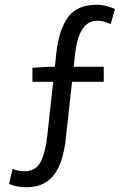

<svg xmlns="http://www.w3.org/2000/svg" viewBox="-20 -688 537 805"><path d="M91 97Q68 97 49 93Q30 89 18 82L33 20Q56 30 83 30Q130 30 150.5 -9.5Q171 -49 179 -126L203 -345H116V-404L185 -408H210L216 -464Q227 -564 265.5 -616Q304 -668 384 -668Q406 -668 427 -662.5Q448 -657 462 -650L444 -587Q433 -592 420 -596.5Q407 -601 388 -601Q365 -601 349 -590Q333 -579 322.5 -561Q312 -543 305.5 -519.5Q299 -496 296 -471L289 -408H415V-345H282L256 -108Q251 -62 240 -24.5Q229 13 210 40Q191 67 162 82Q133 97 91 97Z"/></svg>

Font: Giro Regular
Style: Regular
Weight: 400
Designer: Paul D. Hunt
Foundry: Adobe Systems Incorporated
Version: Version 1.000;PS 1.0;hotconv 1.0.88;makeotf.lib2.5.647800